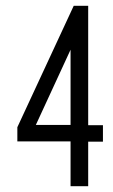

<svg xmlns="http://www.w3.org/2000/svg" viewBox="-20 -644 390 664"><path d="M224 0V-155H40V-204L235 -624H285V-211H336V-154H285V0ZM104 -212H224V-472Z"/></svg>

Font: Inconsolata ExtraCondensed
Style: Regular
Weight: 400
Width: 2
Monospace: yes
Designer: Raph Levien, Cyreal, Brenton Simpson
Foundry: Raph Levien, Cyreal, Google
Version: Version 3.000; ttfautohint (v1.8.2.53-6de2)